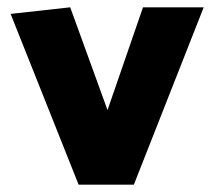

<svg xmlns="http://www.w3.org/2000/svg" viewBox="-20 -505 586 525"><path d="M195 0 9 -467 172 -485 274 -204 371 -485H537L346 0Z"/></svg>

Font: Palanquin Dark SemiBold
Style: Regular
Weight: 600
Designer: Pria Ravichandran
Version: Version 1.001